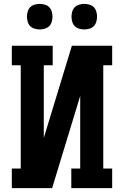

<svg xmlns="http://www.w3.org/2000/svg" viewBox="-20 -971 640 991"><path d="M41 0V-101H87V-634H41V-735H252V-634H206V-259L351 -735H559V-634H513V-101H559V0H348V-101H394V-476L249 0ZM415 -819Q402 -819 388.5 -823Q375 -827 366 -836Q357 -845 353 -858.5Q349 -872 349 -885Q349 -898 353 -911.5Q357 -925 366 -934Q375 -943 388.5 -947Q402 -951 415 -951Q428 -951 441.5 -947Q455 -943 464 -934Q473 -925 477 -911.5Q481 -898 481 -885Q481 -872 477 -858.5Q473 -845 464 -836Q455 -827 441.5 -823Q428 -819 415 -819ZM185 -819Q172 -819 158.5 -823Q145 -827 136 -836Q127 -845 123 -858.5Q119 -872 119 -885Q119 -898 123 -911.5Q127 -925 136 -934Q145 -943 158.5 -947Q172 -951 185 -951Q198 -951 211.5 -947Q225 -943 234 -934Q243 -925 247 -911.5Q251 -898 251 -885Q251 -872 247 -858.5Q243 -845 234 -836Q225 -827 211.5 -823Q198 -819 185 -819Z"/></svg>

Font: Iosevka Etoile
Style: Bold
Weight: 700
Designer: Belleve Invis
Foundry: Belleve Invis
Version: Version 28.1.0; ttfautohint (v1.8.4)